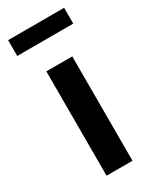

<svg xmlns="http://www.w3.org/2000/svg" viewBox="-174 -707 614 757"><g transform="rotate(-30 133.5 -328.5)"><path d="M74 0V-475H192V0ZM260 -657V-585H5V-657Z"/></g></svg>

Font: Mukta Vaani SemiBold
Style: Regular
Weight: 600
Designer: Noopur Datye, Girish Dalvi, Yashodeep Gholap, Pallavi Karambelkar
Foundry: Ek Type
Version: Version 2.538;PS 1.000;hotconv 16.6.51;makeotf.lib2.5.65220;